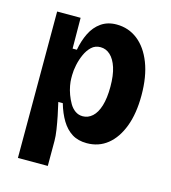

<svg xmlns="http://www.w3.org/2000/svg" viewBox="-105 -625 772 869"><g transform="rotate(15 280.5 -190.5)"><path d="M59 159V-255V-527H169L170 -383H190Q198 -427 215.5 -462.5Q233 -498 263 -519Q293 -540 335 -540Q391 -540 434 -506.5Q477 -473 501.5 -410Q526 -347 526 -259Q526 -174 503 -113Q480 -52 439 -19Q398 14 342 14Q301 14 272.5 -4Q244 -22 224 -55Q204 -88 191 -133H170Q177 -104 183.5 -71.5Q190 -39 194.5 -9.5Q199 20 199 42V159ZM293 -99Q318 -99 338 -117Q358 -135 369 -171Q380 -207 380 -260Q380 -314 368.5 -349.5Q357 -385 337 -403.5Q317 -422 291 -422Q266 -422 249 -406Q232 -390 221 -365.5Q210 -341 204.5 -314.5Q199 -288 199 -267V-251Q199 -237 202.5 -217.5Q206 -198 213.5 -177.5Q221 -157 231.5 -139Q242 -121 257.5 -110Q273 -99 293 -99Z"/></g></svg>

Font: Bricolage Grotesque SemiCondensed
Style: Bold
Weight: 700
Width: 4
Designer: Mathieu Triay
Foundry: Atelier Triay
Version: Version 1.001;gftools[0.9.33.dev8+g029e19f]